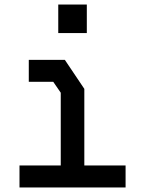

<svg xmlns="http://www.w3.org/2000/svg" viewBox="-20 -827 640 847"><path d="M107 -563V-466H215L248 -418V-97H66V0H534V-97H352V-435L266 -563ZM237 -681V-807H363V-681Z"/></svg>

Font: Kode Mono SemiBold
Style: Regular
Weight: 600
Monospace: yes
Designer: Isa Ozler
Foundry: Kadena LLC
Version: Version 1.206;gftools[0.9.28]